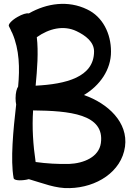

<svg xmlns="http://www.w3.org/2000/svg" viewBox="-20 -904 704 986"><path d="M26 -769C29 -764 32 -758 34 -753C36 -748 39 -741 43 -734C80 -649 82 -553 73 -459C66 -450 60 -427 60 -400C60 -388 61 -376 63 -367C48 -236 33 -84 50 11C52 22 81 25 115 19C119 18 124 17 128 16C198 36 266 65 338 62C475 59 604 -21 622 -151C639 -275 535 -373 411 -416C492 -464 551 -546 550 -640C550 -731 508 -818 427 -856C330 -903 221 -888 128 -835C117 -838 94 -831 70 -817C40 -800 20 -778 26 -769ZM373 -744C419 -722 463 -689 463 -640C463 -507 318 -472 163 -464C171 -548 178 -637 169 -713C231 -757 306 -776 373 -744ZM498 -169C488 -98 411 -65 334 -62C277 -61 220 -64 163 -72C150 -160 144 -249 150 -337C335 -335 519 -319 498 -169Z"/></svg>

Font: Nupuram
Style: Bold
Weight: 700
Designer: Santhosh Thottingal (santhosh.thottingal@gmail.com)
Foundry: SMC
Version: Version 1.000